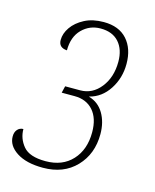

<svg xmlns="http://www.w3.org/2000/svg" viewBox="-105 -609 550 682"><g transform="rotate(15 170.0 -268.0)"><path d="M117 10Q56 10 20.5 -13Q-15 -36 -15 -70Q-15 -86 -6.5 -95.5Q2 -105 15 -105Q15 -70 38 -42.5Q61 -15 120 -15Q182 -15 218 -54Q254 -93 254 -157Q254 -208 229 -236.5Q204 -265 160 -265H113L119 -290H174Q219 -290 249 -328Q279 -366 279 -423Q279 -468 255.5 -494.5Q232 -521 188 -521Q148 -521 120 -493Q92 -465 92 -415Q61 -417 61 -445Q61 -469 77 -492Q93 -515 122.5 -530.5Q152 -546 193 -546Q249 -546 279 -512.5Q309 -479 309 -423Q309 -371 282 -329.5Q255 -288 211 -277V-276Q246 -266 265 -234Q284 -202 284 -158Q284 -85 238.5 -37.5Q193 10 117 10Z"/></g></svg>

Font: Noto Serif ExtraCondensed Thin
Style: Italic
Weight: 100
Width: 2
Italic angle: -12°
Designer: Monotype Design Team
Foundry: Monotype Imaging Inc.
Version: Version 2.013